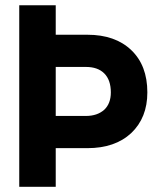

<svg xmlns="http://www.w3.org/2000/svg" viewBox="-20 -715 607 740"><path d="M547.9 -358.9Q547.9 -261.2 485.8 -202.1Q423.3 -144 316.9 -144H194.8V4.9H54.2V-694.8H194.8V-581.1H316.9Q423.8 -581.1 485.8 -522Q547.9 -462.9 547.9 -358.9ZM381.8 -292Q407.2 -315.9 407.2 -358.9Q407.2 -406.7 381.8 -432.1Q356.9 -457 311 -457H194.8V-268.1H311Q355 -268.1 381.8 -292Z"/></svg>

Font: D-DIN-PRO ExtraBold
Style: Bold
Weight: 800
Designer: Charles Nix
Foundry: CyberFei
Version: Version 1.000;hotconv 1.0.109;makeotfexe 2.5.65596